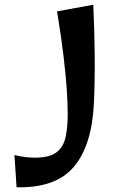

<svg xmlns="http://www.w3.org/2000/svg" viewBox="-20 -788 504 811"><path d="M377 -357Q369 -175 292.5 -84Q216 7 50 3L41 -133Q66 -127 87.5 -124.5Q109 -122 127 -122Q189 -122 218.5 -144.5Q248 -167 257 -208.5Q266 -250 266 -306Q266 -352 262 -410.5Q258 -469 248.5 -549.5Q239 -630 221 -740L374 -768Q379 -662 380 -556Q381 -450 377 -357Z"/></svg>

Font: Marhey
Style: Regular
Weight: 400
Designer: Nur Syamsi & Bustanul Arifin
Foundry: Namelatype
Version: Version 1.000; ttfautohint (v1.8.4.7-5d5b)